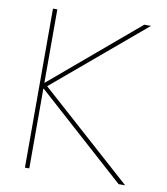

<svg xmlns="http://www.w3.org/2000/svg" viewBox="-82 -799 756 868"><g transform="rotate(10 296.0 -365.0)"><path d="M113 -366H111V0H91V-730H111V-394H113L510 -730H541L126 -380L551 0H521Z"/></g></svg>

Font: Mplus 1p Thin
Style: Regular
Weight: 250
Version: Version 1.061